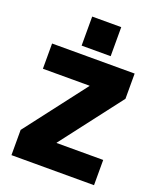

<svg xmlns="http://www.w3.org/2000/svg" viewBox="-172 -1075 981 1180"><g transform="rotate(20 318.0 -485.0)"><path d="M48 0V-165L353 -563V-565H48V-730H588V-565L283 -167V-165H588V0ZM223 -780V-970H413V-780Z"/></g></svg>

Font: M PLUS 1 Black
Style: Regular
Weight: 900
Designer: Coji Morishita
Foundry: UNDERFOREST DESIGN
Version: Version 1.001